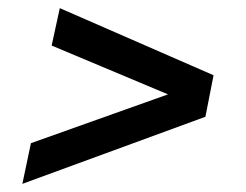

<svg xmlns="http://www.w3.org/2000/svg" viewBox="-20 -489 605 472"><path d="M35 -37 56 -137 393 -257 107 -377 127 -469 505 -304 485 -202Z"/></svg>

Font: Saira SemiExpanded SemiBold
Style: Italic
Weight: 600
Width: 6
Italic angle: -12°
Designer: Hector Gatti with collaboration of the Omnibus-Type team
Foundry: Omnibus-Type
Version: Version 1.101